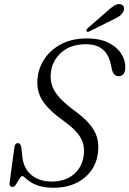

<svg xmlns="http://www.w3.org/2000/svg" viewBox="-20 -896 625 927"><path d="M241 10.5Q198 10.5 170.5 2Q143 -6.5 126.5 -17.8Q110 -29 101.2 -37.5Q92.5 -46 87.5 -46Q81.5 -46 73.8 -32.8Q66 -19.5 57.8 -6.5Q49.5 6.5 42 6.5Q23.5 6.5 26.5 -15L49.5 -184.5Q52 -205 66.5 -205Q79.5 -205 83 -184.5L87 -147Q91.5 -85.5 130 -52.5Q168.5 -19.5 230 -19.5Q293.5 -19.5 335 -53.5Q376.5 -87.5 384 -144.5Q391 -192.5 369 -231.2Q347 -270 283 -315.5Q213.5 -365 184 -412Q154.5 -459 161.5 -520.5Q166.5 -570 196 -613.5Q225.5 -657 277.2 -683.8Q329 -710.5 400.5 -710.5Q461 -710.5 502.5 -690.2Q544 -670 565 -637.5Q586 -605 585 -568.5Q585 -550.5 576.2 -539.2Q567.5 -528 553.5 -528Q529.5 -528 521 -558L514.5 -587.5Q493.5 -682.5 395 -682.5Q321.5 -682.5 276.8 -643Q232 -603.5 226 -547.5Q219.5 -497 244 -456Q268.5 -415 332.5 -367Q383.5 -330.5 411 -298.5Q438.5 -266.5 448 -234Q457.5 -201.5 453.5 -163.5Q448.5 -110.5 419.8 -71.5Q391 -32.5 345 -11Q299 10.5 241 10.5ZM497 -841.5Q517 -860 532.8 -869.5Q548.5 -879 562.5 -875.5Q575 -872 578 -861.2Q581 -850.5 575 -839.5Q568 -825.5 554.5 -816.8Q541 -808 522 -799.5L412 -744.5Q401 -739.5 397.5 -746Q396 -749.5 398.5 -753.5Q401 -757.5 405 -761.5Z"/></svg>

Font: Fraunces 72pt Soft Light
Style: Italic
Weight: 300
Italic angle: -16°
Version: Version 1.000;[b76b70a41]